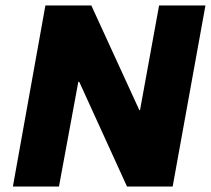

<svg xmlns="http://www.w3.org/2000/svg" viewBox="-20 -680 769 700"><path d="M609.5 0H443L269 -381.5H265.5L195 0H27L145.5 -660H313L488 -278.5H490.5L560 -660H729Z"/></svg>

Font: Lucymar Sans ExtraBold
Style: Italic
Weight: 800
Italic angle: -10°
Foundry: The League of Moveable Type (original font) / Main changes by Cristiano Sobral with portions from Mirco Monsees
Version: Version 2.00;August 30, 2020;FontCreator 13.0.0.2681 64-bit